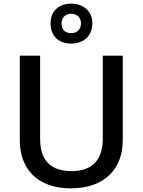

<svg xmlns="http://www.w3.org/2000/svg" viewBox="-20 -1018 779 1048"><path d="M369 -780C435 -780 484 -821 484 -891C484 -958 434 -998 369 -998C301 -998 256 -958 256 -890C256 -821 301 -780 369 -780ZM369 -837C334 -837 316 -857 316 -890C316 -923 338 -943 369 -943C399 -943 422 -923 422 -890C422 -857 400 -837 369 -837ZM650 -252V-714H541V-261C541 -152 490 -84 371 -84C256 -84 199 -143 199 -260V-714H88V-254C88 -95 185 10 366 10C559 10 650 -104 650 -252Z"/></svg>

Font: Noto Sans Lisu Medium
Style: Regular
Weight: 500
Designer: Monotype Design Team. David Williams.
Foundry: Monotype Imaging Inc.
Version: Version 2.102